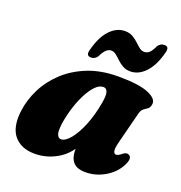

<svg xmlns="http://www.w3.org/2000/svg" viewBox="-130 -821 893 948"><g transform="rotate(20 316.0 -347.0)"><path d="M526 -180Q517 -145 520.5 -131.5Q524 -118 534 -118Q543.5 -118 559 -130Q571 -140 578.8 -141.8Q586.5 -143.5 594 -139.5Q615.5 -128.5 594 -86.5Q570.5 -41 522.8 -13Q475 15 421.5 15Q376 15 356.5 -7.8Q337 -30.5 337 -69.5Q337 -73.5 337 -77.5Q307.5 -34.5 258.5 -9.8Q209.5 15 153.5 15Q83.5 15 46.2 -29Q9 -73 20 -161Q27.5 -220.5 56 -278Q84.5 -335.5 134.2 -382.2Q184 -429 254 -457Q324 -485 414.5 -485Q522 -485 571.8 -464.2Q621.5 -443.5 617.5 -413.5Q615 -395.5 605 -388.2Q595 -381 584.5 -373.8Q574 -366.5 569 -348ZM230 -163.5Q225.5 -125.5 232.8 -111Q240 -96.5 252 -96.5Q274.5 -96.5 300.2 -127.5Q326 -158.5 348.2 -212.8Q370.5 -267 382.5 -336.5Q389.5 -375.5 384 -393.2Q378.5 -411 362 -411Q340 -411 318.5 -388Q297 -365 278.8 -328Q260.5 -291 247.8 -247.5Q235 -204 230 -163.5ZM459 -528.5Q436 -528.5 419 -538.2Q402 -548 388.5 -561Q375 -574 362.8 -583.8Q350.5 -593.5 337 -593.5Q309 -593.5 286.5 -545Q273.5 -526.5 253.5 -526.5Q225 -526.5 236.5 -563Q255 -633.5 290 -670.2Q325 -707 368.5 -707Q392 -707 409 -697.2Q426 -687.5 439.2 -674.8Q452.5 -662 464.8 -652.2Q477 -642.5 490.5 -642.5Q507 -642.5 518.8 -654.5Q530.5 -666.5 541.5 -691Q553.5 -709 574.5 -709Q602 -709 591 -673Q572.5 -602.5 537.2 -565.5Q502 -528.5 459 -528.5Z"/></g></svg>

Font: Fraunces 9pt S000 Black
Style: Italic
Weight: 900
Italic angle: -16°
Version: Version 1.000; ttfautohint (v1.8.3)